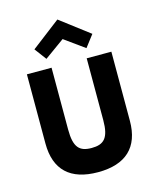

<svg xmlns="http://www.w3.org/2000/svg" viewBox="-102 -718 645 797"><g transform="rotate(-15 220.5 -320.0)"><path d="M297 -461V-195C297 -118 273 -96 221 -96C169 -96 146 -118 146 -195V-461H40V-164C40 -50 102 8 221 8C340 8 403 -50 403 -164V-461ZM97 -553 135 -502 221 -564 307 -502 346 -553 221 -648Z"/></g></svg>

Font: Hussar Tani
Style: Bold
Weight: 700
Foundry: Cannot Into Space Fonts
Version: Version 0.92